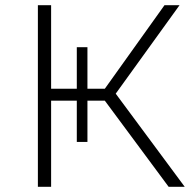

<svg xmlns="http://www.w3.org/2000/svg" viewBox="-20 -720 757 740"><path d="M384 -332H317V-173H276V-332H177V0H126V-700H177V-378H276V-538H317V-378H384L614 -700H672L426 -359L692 0H630Z"/></svg>

Font: Goldbeck Next Light
Style: Regular
Weight: 300
Designer: Julieta Ulanovsky
Foundry: Julieta Ulanovsky
Version: Version 7.200